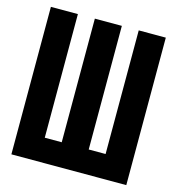

<svg xmlns="http://www.w3.org/2000/svg" viewBox="-105 -788 809 878"><g transform="rotate(15 300.0 -349.0)"><path d="M28.1 0H572.1V-698.2H443.9V-112.9H364V-698.2H236.2V-112.9H155.9V-698.2H28.1Z"/></g></svg>

Font: Margiela Mono Bold
Style: Regular
Weight: 700
Designer: Mike Abbink, Paul van der Laan, Pieter van Rosmalen
Foundry: Bold Monday
Version: Version 2.003 2021